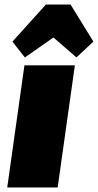

<svg xmlns="http://www.w3.org/2000/svg" viewBox="-20 -829 433 849"><path d="M311 -540 235 0H12L88 -540ZM35 -645 183 -809H292L393 -645L318 -575L150 -721H299L90 -575Z"/></svg>

Font: Pathway Extreme Condensed Black
Style: Italic
Weight: 900
Width: 3
Italic angle: -8°
Version: Version 1.001;gftools[0.9.26]